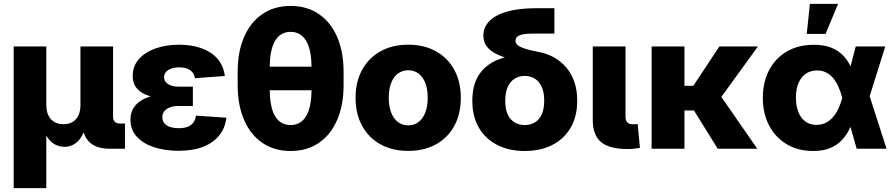

<svg xmlns="http://www.w3.org/2000/svg" viewBox="-20 -770 4636 994"><path d="M50.8 204.1V-529.3H219.7V-226.6Q219.7 -194.3 230.7 -172.1Q241.7 -149.9 261.7 -138.4Q281.7 -127 308.6 -127Q335.9 -127 355.5 -138.4Q375 -149.9 385.7 -172.1Q396.5 -194.3 396.5 -226.6V-529.3H565.4V-166.5Q565.4 -148.4 574.5 -139.4Q583.5 -130.4 602.1 -130.4H627V0H547.4Q475.1 0 439.7 -37.8Q404.3 -75.7 404.3 -146.5V-195.8H430.2Q430.2 -141.1 419.7 -105.2Q409.2 -69.3 392.1 -48.3Q375 -27.3 354.7 -18.6Q334.5 -9.8 314.5 -9.8Q293.5 -9.8 272.2 -18.6Q251 -27.3 233.4 -48.3Q215.8 -69.3 205.1 -105.2Q194.3 -141.1 194.3 -195.8H219.7V204.1Z M903.8 10.7Q834 10.7 777.6 -7.8Q721.2 -26.4 688.2 -62.5Q655.3 -98.6 655.3 -150.4Q655.3 -187.5 672.9 -213.6Q690.4 -239.7 722.2 -256.1Q753.9 -272.5 796.1 -280Q838.4 -287.6 887.2 -287.6H978.5V-221.2H904.8Q878.4 -221.2 859.6 -214.1Q840.8 -207 830.6 -194.3Q820.3 -181.6 820.3 -163.6Q820.3 -137.2 842 -121.8Q863.8 -106.4 905.8 -106.4Q933.6 -106.4 952.1 -113.8Q970.7 -121.1 981.2 -135.7Q991.7 -150.4 994.6 -171.4L1151.9 -160.6Q1146 -107.4 1115.2 -69.1Q1084.5 -30.8 1031.5 -10Q978.5 10.7 903.8 10.7ZM891.1 -257.3Q839.8 -257.3 798.3 -263.4Q756.8 -269.5 727.5 -283.2Q698.2 -296.9 682.6 -319.8Q667 -342.8 667 -377Q667 -427.2 698.5 -463.4Q730 -499.5 784.7 -519Q839.4 -538.6 907.2 -538.6Q972.2 -538.6 1023.2 -520.3Q1074.2 -502 1105.7 -466.1Q1137.2 -430.2 1144 -376.5L988.8 -365.2Q985.4 -392.1 964.4 -406.7Q943.4 -421.4 908.2 -421.4Q872.1 -421.4 850.6 -407.2Q829.1 -393.1 829.1 -370.1Q829.1 -349.1 849.4 -335.2Q869.6 -321.3 905.3 -321.3H978.5V-257.3Z M1484.4 11.7Q1400.4 11.7 1338.9 -30Q1277.3 -71.8 1243.9 -148.7Q1210.4 -225.6 1210.4 -330.1V-397.5Q1210.4 -502.4 1243.9 -579.1Q1277.3 -655.8 1338.9 -697.5Q1400.4 -739.3 1484.4 -739.3Q1568.8 -739.3 1630.4 -697.5Q1691.9 -655.8 1725.3 -579.1Q1758.8 -502.4 1758.8 -397.5V-330.1Q1758.8 -225.6 1725.3 -148.7Q1691.9 -71.8 1630.4 -30Q1568.8 11.7 1484.4 11.7ZM1484.4 -122.6Q1537.1 -122.6 1564.9 -168.9Q1592.8 -215.3 1592.8 -308.6V-418.9Q1592.8 -512.2 1564.9 -558.6Q1537.1 -605 1484.4 -605Q1431.6 -605 1404.1 -558.6Q1376.5 -512.2 1376.5 -418.9V-308.6Q1376.5 -215.3 1404.1 -168.9Q1431.6 -122.6 1484.4 -122.6ZM1350.1 -302.7V-424.8H1617.2V-302.7Z M2093.3 11.2Q2010.7 11.2 1949.5 -22.9Q1888.2 -57.1 1854.5 -118.9Q1820.8 -180.7 1820.8 -263.7Q1820.8 -346.2 1854.5 -408Q1888.2 -469.7 1949.5 -504.2Q2010.7 -538.6 2093.3 -538.6Q2176.3 -538.6 2237.5 -504.2Q2298.8 -469.7 2332.3 -408Q2365.7 -346.2 2365.7 -263.7Q2365.7 -180.7 2332.3 -118.9Q2298.8 -57.1 2237.5 -22.9Q2176.3 11.2 2093.3 11.2ZM2093.3 -121.1Q2124.5 -121.1 2147 -138.4Q2169.4 -155.8 2181.9 -187.7Q2194.3 -219.7 2194.3 -263.7Q2194.3 -308.6 2181.9 -340.3Q2169.4 -372.1 2147 -389.2Q2124.5 -406.2 2093.3 -406.2Q2063 -406.2 2040 -389.2Q2017.1 -372.1 2004.9 -340.3Q1992.7 -308.6 1992.7 -263.7Q1992.7 -219.7 2004.9 -187.7Q2017.1 -155.8 2039.8 -138.4Q2062.5 -121.1 2093.3 -121.1Z M2696.8 11.7Q2615.7 11.7 2554.7 -19.3Q2493.7 -50.3 2459.5 -108.6Q2425.3 -167 2425.3 -248.5Q2425.3 -330.6 2459.5 -382.6Q2493.7 -434.6 2554.7 -459.7Q2615.7 -484.9 2696.8 -484.9V-448.2Q2649.9 -456.5 2610.8 -467.5Q2571.8 -478.5 2543 -494.1Q2514.2 -509.8 2498.3 -532Q2482.4 -554.2 2482.4 -585.9Q2482.4 -628.4 2512.9 -660.2Q2543.5 -691.9 2604.2 -709.7Q2665 -727.5 2755.4 -727.5H2850.1V-596.2H2740.7Q2705.6 -596.2 2685.5 -591.8Q2665.5 -587.4 2657.2 -579.1Q2648.9 -570.8 2648.9 -558.6Q2648.9 -545.9 2659.4 -536.9Q2669.9 -527.8 2688.5 -521.2Q2707 -514.6 2731.4 -509Q2755.9 -503.4 2784.2 -497.6Q2819.8 -489.3 2852.8 -470Q2885.7 -450.7 2911.9 -420.2Q2938 -389.6 2953.1 -346.9Q2968.3 -304.2 2968.3 -249Q2968.3 -167 2934.1 -108.6Q2899.9 -50.3 2838.9 -19.3Q2777.8 11.7 2696.8 11.7ZM2696.8 -122.6Q2726.1 -122.6 2748.8 -136Q2771.5 -149.4 2784.4 -177.5Q2797.4 -205.6 2797.4 -248.5Q2797.4 -292.5 2784.4 -320.6Q2771.5 -348.6 2748.8 -362.8Q2726.1 -377 2696.8 -377Q2668 -377 2645 -363Q2622.1 -349.1 2608.9 -320.8Q2595.7 -292.5 2595.7 -248.5Q2595.7 -205.1 2608.6 -177.2Q2621.6 -149.4 2644.5 -136Q2667.5 -122.6 2696.8 -122.6Z M3229 1.5Q3134.8 1.5 3091.8 -34.4Q3048.8 -70.3 3048.8 -149.4V-529.3H3218.3V-167Q3218.3 -146 3227.8 -136.2Q3237.3 -126.5 3257.8 -126.5Q3265.1 -126.5 3271 -127Q3276.9 -127.4 3281.2 -127.9L3293 -4.4Q3280.8 -2.4 3264.4 -0.5Q3248 1.5 3229 1.5Z M3523.4 -529.3V0H3353.5V-529.3ZM3903.8 -529.3 3663.6 -198.2H3492.7L3484.4 -325.7H3569.3L3704.1 -529.3ZM3695.8 0 3567.4 -206.5 3704.1 -283.2 3900.4 0Z M4189.9 11.7Q4111.3 11.7 4052.7 -23.4Q3994.1 -58.6 3961.7 -120.6Q3929.2 -182.6 3929.2 -263.2Q3929.2 -344.7 3961.7 -406.7Q3994.1 -468.8 4053.5 -503.4Q4112.8 -538.1 4193.8 -538.1Q4245.6 -538.1 4282.2 -523.7Q4318.8 -509.3 4343.3 -484.4Q4367.7 -459.5 4383.1 -427Q4398.4 -394.5 4407.7 -359.4H4445.8L4480 -278.8L4569.8 0H4415L4339.8 -265.6Q4331.1 -297.9 4319.3 -323.5Q4307.6 -349.1 4292 -367.2Q4276.4 -385.3 4256.1 -395.3Q4235.8 -405.3 4210.4 -405.3Q4176.3 -405.3 4151.6 -388.2Q4127 -371.1 4113.8 -339.8Q4100.6 -308.6 4100.6 -265.1Q4100.6 -221.2 4113.3 -189.5Q4126 -157.7 4149.9 -140.6Q4173.8 -123.5 4207 -123.5Q4232.9 -123.5 4254.4 -134Q4275.9 -144.5 4292.2 -163.3Q4308.6 -182.1 4320.6 -207.8Q4332.5 -233.4 4340.3 -262.7L4410.2 -529.3H4563L4479.5 -262.7L4444.3 -175.8H4405.3Q4395 -138.7 4379.2 -105Q4363.3 -71.3 4338.6 -44.9Q4314 -18.6 4277.8 -3.4Q4241.7 11.7 4189.9 11.7ZM4156.7 -594.2 4172.9 -750H4318.8L4253.9 -594.2Z"/></svg>

Font: Inter 24pt ExtraBold
Style: Regular
Weight: 800
Designer: Rasmus Andersson
Foundry: rsms
Version: Version 4.001;git-66647c0bb